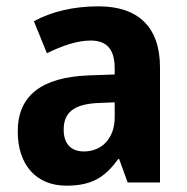

<svg xmlns="http://www.w3.org/2000/svg" viewBox="-20 -576 589 606"><path d="M291 -556C211 -556 142 -539 87 -509L128 -408C177 -432 224 -448 266 -448C315 -448 342 -423 342 -360V-341L259 -338C112 -332 36 -275 36 -161C36 -55 95 10 189 10C270 10 311 -16 353 -74H356L383 0H485V-363C485 -491 416 -556 291 -556ZM292 -251 342 -253V-206C342 -138 300 -98 245 -98C206 -98 181 -120 181 -167C181 -219 211 -248 292 -251Z"/></svg>

Font: Noto Sans Thai Looped SemiCondensed
Style: Bold
Weight: 700
Width: 4
Designer: Sasikarn Vongin, Ben Mitchell
Foundry: The Fontpad Ltd
Version: Version 1.001